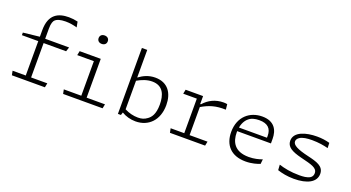

<svg xmlns="http://www.w3.org/2000/svg" viewBox="-54 -1445 3827 2094"><g transform="rotate(20 1860.0 -398.0)"><path d="M591 -732 579 -795.5C546 -803.5 510 -808 475 -808C353.5 -808 249 -761 249 -576V-499.5L59 -478.5V-448.5H249V-49.5H96L106 0H489L499 -49.5H311V-448.5H572L588.5 -498.5H311V-615C311 -680 324 -707.5 341 -722.5C358 -737.5 394.5 -752 457.5 -752C505.5 -752 550.5 -744 591 -732Z M710.5 -500 700.5 -450.5H893.5V-49.5H690.5L700.5 0H1158.5L1168.5 -49.5H955.5V-500ZM856 -705.5C856 -674.5 878 -656.5 909 -656.5C940 -656.5 962 -674.5 962 -705.5C962 -736.5 940 -754.5 909 -754.5C878 -754.5 856 -736.5 856 -705.5Z M1800 -270C1800 -405 1735 -511.5 1586 -511.5C1507.5 -511.5 1447.5 -480.5 1400.5 -445.5H1398.5V-765H1336.5V0H1371.5L1382 -32.5C1429 -4 1484.5 11.5 1543.5 11.5C1693 11.5 1800 -94 1800 -270ZM1398.5 -75.5V-407C1450.5 -437 1509 -460 1568.5 -460C1697 -460 1731.5 -360.5 1731.5 -251.5C1731.5 -137 1694 -94.5 1660.5 -70C1627 -45.5 1597 -36.5 1554.5 -36.5C1502 -36.5 1448.5 -49.5 1398.5 -75.5Z M2143 -500H1940.5L1930.5 -450.5H2088.5V-49.5H1930.5L1940.5 0H2348.5L2358.5 -49.5H2150.5V-375.5C2236.5 -425.5 2310 -449.5 2427 -445.5L2420.5 -507.5C2406.5 -510.5 2393 -511.5 2378.5 -511.5C2283.5 -511.5 2207.5 -472 2151.5 -408H2143Z M2700 -435C2722 -450.5 2759.5 -463 2810 -463C2909.5 -463 2953.5 -417 2953.5 -332C2953.5 -324.5 2953 -318 2953 -311.5H2628C2640.5 -382 2676 -418 2700 -435ZM2564.5 -238.5C2564.5 -86.5 2652 12 2820.5 12C2894.5 12 2953 -7 2985.5 -19.5L2991.5 -74.5C2952 -60 2899.5 -46 2837 -46C2670 -46 2623 -145 2623 -254.5V-268H3015V-321.5C3015 -418.5 2971.5 -512 2828 -512C2684 -512 2564.5 -416 2564.5 -238.5Z M3463.5 -511C3338.5 -511 3202.5 -474 3202.5 -368.5C3202.5 -298 3263 -263 3381 -234C3509 -202.5 3575.5 -187 3575.5 -125.5C3575.5 -100.5 3565 -82 3546.5 -70.5C3514 -50.5 3466 -47.5 3423.5 -47.5C3322 -47.5 3243.5 -64.5 3185 -83.5L3189 -21C3238.5 -4.5 3302 9.5 3380.5 9.5C3533.5 9.5 3634 -42 3634 -139C3634 -228 3549.5 -251.5 3442.5 -276.5C3315 -306 3254 -336 3254 -379.5C3254 -397 3264 -413.5 3283 -426.5C3315.5 -449 3368.5 -455.5 3425.5 -455.5C3502 -455.5 3566 -444 3613.5 -431.5L3611 -491.5C3566 -504 3518 -511 3463.5 -511Z"/></g></svg>

Font: Monaspace Argon ExtraLight
Style: Regular
Weight: 200
Designer: Riley Cran & the Lettermatic Team
Foundry: Lettermatic
Version: Version 1.000 (Monaspace Argon)